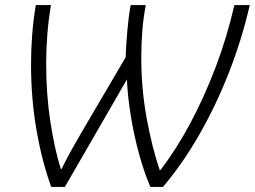

<svg xmlns="http://www.w3.org/2000/svg" viewBox="-20 -734 1010 761"><path d="M183 7Q146 -95 124.5 -219.5Q103 -344 103 -478Q103 -536 107.5 -595.5Q112 -655 122 -714H182Q172 -655 167.5 -596.5Q163 -538 163 -483Q163 -358 180 -249Q197 -140 221 -64H224Q250 -118 299 -202L478 -507Q480 -559 485 -615.5Q490 -672 498 -714H558Q548 -663 544 -610.5Q540 -558 540 -507Q540 -381 561.5 -264.5Q583 -148 613 -60H616Q679 -142 734.5 -246Q790 -350 835 -468.5Q880 -587 909 -714H970Q939 -579 888.5 -449.5Q838 -320 772 -204Q706 -88 626 7H576Q550 -54 530 -128Q510 -202 498 -277.5Q486 -353 483 -419L237 7Z"/></svg>

Font: Noto Sans Light
Style: Italic
Weight: 300
Italic angle: -12°
Designer: Monotype Design Team
Foundry: Monotype Imaging Inc.
Version: Version 2.013; ttfautohint (v1.8.4.7-5d5b)